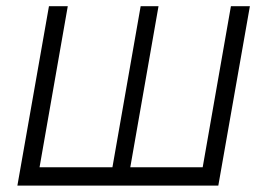

<svg xmlns="http://www.w3.org/2000/svg" viewBox="-20 -582 816 602"><path d="M133.5 -562.5H192.5L104 -57.5H332.5L421 -562.5H477L388.5 -57.5H615.5L704 -562.5H763.5L664.5 0H34.5Z"/></svg>

Font: Russisch Sans Light
Style: Italic
Weight: 300
Italic angle: -10°
Designer: Michael Sharanda (font) & Cristiano Sobral (main changes)
Foundry: Michael Sharanda
Version: Version 2.00;September 8, 2020;FontCreator 13.0.0.2681 64-bi